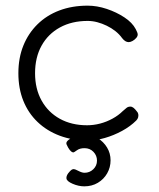

<svg xmlns="http://www.w3.org/2000/svg" viewBox="-20 -486 564 679"><path d="M292 11Q237 11 191.5 -6Q146 -23 113 -54.5Q80 -86 62.5 -129.5Q45 -173 45 -227Q45 -281 62.5 -324.5Q80 -368 112.5 -400Q145 -432 190 -449Q235 -466 290 -466Q323 -466 357.5 -454.5Q392 -443 420 -424.5Q448 -406 460 -383Q467 -370 467 -364Q467 -358 462 -352Q456 -345 448.5 -341Q441 -337 435 -337Q423 -337 412 -351Q402 -365 388 -376Q374 -387 357.5 -395Q341 -403 324 -407.5Q307 -412 290 -412Q234 -412 192 -389Q150 -366 127 -324.5Q104 -283 104 -227Q104 -172 127 -130.5Q150 -89 191.5 -66Q233 -43 288 -43Q311 -43 334 -49Q357 -55 378 -66.5Q399 -78 414 -93Q422 -100 427.5 -104.5Q433 -109 441 -109Q447 -109 452.5 -104.5Q458 -100 464 -92Q468 -88 469 -82.5Q470 -77 468.5 -71Q467 -65 462 -60Q441 -39 411.5 -23Q382 -7 350.5 2Q319 11 292 11ZM278 173Q258 173 237 164Q216 155 215 145Q214 137 221 127Q229 117 233 114.5Q237 112 241 112Q245 112 257.5 118.5Q270 125 279 125Q297 125 310 112.5Q323 100 323 82Q323 64 310.5 51Q298 38 279 38Q262 38 252 45.5Q242 53 239 53Q236 53 231.5 49.5Q227 46 221 36Q217 29 215.5 25Q214 21 215 18Q217 12 227 5.5Q237 -1 251.5 -5.5Q266 -10 279 -10Q305 -10 325.5 2.5Q346 15 358.5 35.5Q371 56 371 81Q371 106 359 127Q347 148 326 160.5Q305 173 278 173Z"/></svg>

Font: Fredoka Light
Style: Regular
Weight: 300
Designer: Ben Nathan
Foundry: Milena B. Brandão, Ben Nathan
Version: Version 2.001